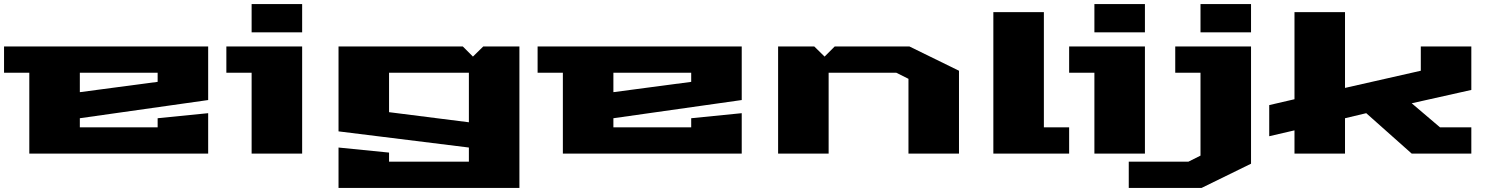

<svg xmlns="http://www.w3.org/2000/svg" viewBox="-20 -760 7370 950"><path d="M0 -400V-530H1010V-265L375 -175V-130H760V-175L1010 -200V0H125V-400ZM375 -304 760 -355V-400H375Z M1100 -400V-530H1475V0H1225V-400ZM1225 -600V-740H1475V-600Z M1655 -30 1905 -5V40H2300V-30L1655 -110V-530H2270L2320 -480L2371 -530H2550V170H1655ZM1905 -205 2300 -155V-400H1905Z M2640 -400V-530H3650V-265L3015 -175V-130H3400V-175L3650 -200V0H2765V-400ZM3015 -304 3400 -355V-400H3015Z M3830 0V-530H4009L4060 -480L4110 -530H4480L4725 -410V0H4475V-370L4415 -400H4080V0Z M4895 0V-700H5145V-130H5270V0Z M5270 -400V-530H5645V0H5395V-400ZM5395 -600V-740H5645V-600Z M5565 40H5860L5920 10V-400H5795V-530H6170V50L5925 170H5565ZM5920 -600V-740H6170V-600Z M6260 -86V-240L6385 -269V-700H6635V-325L7010 -410V-530H7260V-315L6965 -249L7105 -130H7260V0H6965L6740 -200L6635 -175V0H6385V-115Z"/></svg>

Font: Stalin One
Style: Regular
Weight: 400
Designer: Jovanny Lemonad
Foundry: Alexey Maslov, Jovanny Lemonad
Version: Version 3.002; ttfautohint (v0.91) -l 8 -r 50 -G 200 -x 0 -w